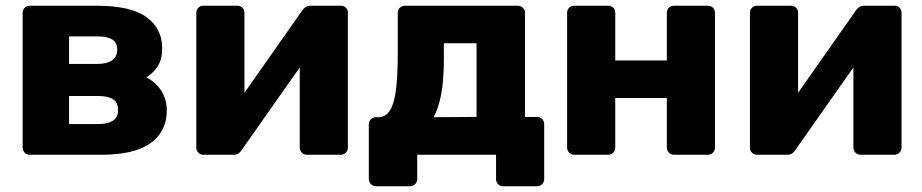

<svg xmlns="http://www.w3.org/2000/svg" viewBox="-20 -540 3216 670"><path d="M84 0Q73 0 66 -7.5Q59 -15 59 -25V-495Q59 -506 66 -513Q73 -520 84 -520H318Q437 -520 491.5 -480Q546 -440 546 -372Q546 -334 531 -310Q516 -286 491 -270Q524 -253 543 -223Q562 -193 562 -154Q562 -82 506 -41Q450 0 333 0ZM221 -107H323Q355 -107 373.5 -118.5Q392 -130 392 -156Q392 -182 374.5 -193.5Q357 -205 323 -205H221ZM221 -317H321Q353 -317 371 -329.5Q389 -342 389 -367Q389 -393 370.5 -403Q352 -413 321 -413H221Z M689 0Q679 0 672 -7.5Q665 -15 665 -24V-495Q665 -506 672 -513Q679 -520 690 -520H808Q819 -520 826 -513Q833 -506 833 -495V-130L788 -152L1035 -504Q1040 -511 1047 -515.5Q1054 -520 1063 -520H1170Q1180 -520 1187 -513Q1194 -506 1194 -496V-25Q1194 -15 1187 -7.5Q1180 0 1169 0H1051Q1040 0 1033 -7.5Q1026 -15 1026 -25V-379L1072 -370L823 -16Q819 -9 812 -4.5Q805 0 795 0Z M1292 110Q1282 110 1274.5 102.5Q1267 95 1267 85V-106Q1267 -117 1274.5 -124Q1282 -131 1292 -131H1302Q1328 -132 1342.5 -157.5Q1357 -183 1362.5 -232.5Q1368 -282 1368 -354V-495Q1368 -506 1375.5 -513Q1383 -520 1393 -520H1786Q1797 -520 1804.5 -513Q1812 -506 1812 -495V-132H1854Q1865 -132 1872 -124.5Q1879 -117 1879 -107V85Q1879 95 1872 102.5Q1865 110 1854 110H1736Q1725 110 1718 102.5Q1711 95 1711 85V0H1436V85Q1436 95 1428.5 102.5Q1421 110 1411 110ZM1493 -131 1643 -132V-389H1529V-336Q1529 -261 1519.5 -211Q1510 -161 1493 -131Z M1984 0Q1973 0 1966 -7.5Q1959 -15 1959 -25V-495Q1959 -506 1966 -513Q1973 -520 1984 -520H2102Q2113 -520 2120 -513Q2127 -506 2127 -495V-329H2307V-495Q2307 -506 2314 -513Q2321 -520 2332 -520H2450Q2461 -520 2468 -513Q2475 -506 2475 -495V-25Q2475 -15 2468 -7.5Q2461 0 2450 0H2332Q2321 0 2314 -7.5Q2307 -15 2307 -25V-198H2127V-25Q2127 -15 2120 -7.5Q2113 0 2102 0Z M2621 0Q2611 0 2604 -7.5Q2597 -15 2597 -24V-495Q2597 -506 2604 -513Q2611 -520 2622 -520H2740Q2751 -520 2758 -513Q2765 -506 2765 -495V-130L2720 -152L2967 -504Q2972 -511 2979 -515.5Q2986 -520 2995 -520H3102Q3112 -520 3119 -513Q3126 -506 3126 -496V-25Q3126 -15 3119 -7.5Q3112 0 3101 0H2983Q2972 0 2965 -7.5Q2958 -15 2958 -25V-379L3004 -370L2755 -16Q2751 -9 2744 -4.5Q2737 0 2727 0Z"/></svg>

Font: Rubik
Style: Bold
Weight: 700
Designer: Hubert and Fischer
Foundry: Hubert and Fischer
Version: Version 2.300;gftools[0.9.30]